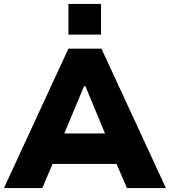

<svg xmlns="http://www.w3.org/2000/svg" viewBox="-22 -951 859 971"><path d="M-2 0 324 -705H491L817 0H620L537 -193L612 -122H199L274 -193L192 0ZM403 -515 286 -235 260 -276H552L526 -235L410 -515ZM324 -776V-931H489V-776Z"/></svg>

Font: Nunito Sans 7pt Black
Style: Regular
Weight: 900
Designer: Vernon Adams
Foundry: Vernon Adams
Version: Version 3.101;gftools[0.9.27]